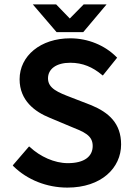

<svg xmlns="http://www.w3.org/2000/svg" viewBox="-20 -840 605 872"><path d="M41 -85C104 -23 193 12 286 12C440 12 530 -77 530 -184C530 -280 474 -329 395 -362L302 -398C245 -420 198 -438 198 -484C198 -527 236 -555 299 -555C356 -555 401 -535 443 -500L447 -497L512 -578L508 -582C456 -634 380 -666 299 -666C164 -666 69 -586 69 -480C69 -383 139 -332 206 -305L299 -266C361 -241 401 -226 401 -177C401 -130 364 -99 288 -99C227 -99 162 -129 116 -172L112 -175L38 -89ZM297 -756 235 -820H129L237 -694H358L464 -820H360Z"/></svg>

Font: Falling Sky
Style: Med
Weight: 500
Designer: Paul D. Hunt
Foundry: Adobe Systems Incorporated
Version: Version 1.02